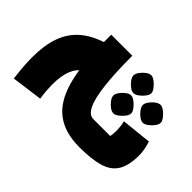

<svg xmlns="http://www.w3.org/2000/svg" viewBox="-216 -611 1032 1032"><g transform="rotate(-45 300.0 -95.0)"><path d="M239 295Q162 295 119 269Q76 243 59 186Q42 129 42 37Q42 -73 92 -140.5Q142 -208 251 -239Q360 -270 535 -270L591 -110Q460 -110 373.5 -100Q287 -90 244.5 -69.5Q202 -49 202 -18V111Q210 113 220.5 114Q231 115 243 115Q260 115 278.5 113Q297 111 310 107L328 279Q303 287 281 291Q259 295 239 295ZM591 -110Q494 -110 436.5 -140Q379 -170 350 -236Q329 -271 287 -288Q245 -305 179 -305Q159 -305 134.5 -303.5Q110 -302 78 -297L54 -474Q104 -480 139.5 -482.5Q175 -485 205 -485Q295 -485 359.5 -462.5Q424 -440 467 -392.5Q510 -345 535 -270H591ZM444 253Q431 253 415 241Q399 229 387.5 213Q376 197 376 185Q376 171 387.5 155.5Q399 140 415 128.5Q431 117 444 117Q457 117 473 128.5Q489 140 500.5 155.5Q512 171 512 185Q512 197 500 213Q488 229 472 241Q456 253 444 253ZM368 105Q355 105 339 93Q323 81 311.5 65Q300 49 300 37Q300 23 311.5 7.5Q323 -8 339 -19.5Q355 -31 368 -31Q381 -31 397 -19.5Q413 -8 424.5 7.5Q436 23 436 37Q436 49 424 65Q412 81 396 93Q380 105 368 105ZM521 105Q508 105 492 93Q476 81 464.5 65Q453 49 453 37Q453 23 464.5 7.5Q476 -8 492 -19.5Q508 -31 521 -31Q534 -31 550 -19.5Q566 -8 577.5 7.5Q589 23 589 37Q589 49 577 65Q565 81 549 93Q533 105 521 105Z"/></g></svg>

Font: Changa ExtraLight ExtraBold
Style: Regular
Weight: 800
Version: Version 3.002; ttfautohint (v1.8.2)